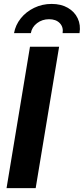

<svg xmlns="http://www.w3.org/2000/svg" viewBox="-20 -968 431 988"><path d="M284.2 -727.5 163.6 0H13.7L134.3 -727.5ZM245.6 -947.8Q294.4 -947.8 329.1 -927.7Q363.8 -907.7 379.9 -873.5Q396 -839.4 389.2 -797.4H302.2Q307.1 -828.6 287.6 -848.9Q268.1 -869.1 232.4 -869.1Q197.3 -869.1 170.7 -848.9Q144 -828.6 138.7 -797.4H52.2Q59.6 -839.4 86.9 -873.5Q114.3 -907.7 155.8 -927.7Q197.3 -947.8 245.6 -947.8Z"/></svg>

Font: Inter 28pt
Style: Bold Italic
Weight: 700
Italic angle: -9.3988°
Designer: Rasmus Andersson
Foundry: rsms
Version: Version 4.001;git-66647c0bb